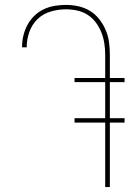

<svg xmlns="http://www.w3.org/2000/svg" viewBox="-20 -763 540 783"><path d="M409 0V-263H284V-281H409V-428H284V-445H409V-540Q409 -563 405.5 -586Q402 -609 393.5 -630.5Q385 -652 371 -671Q357 -690 337.5 -702.5Q318 -715 295 -720Q272 -725 249 -725Q218 -725 187 -716Q156 -707 133.5 -685.5Q111 -664 100 -633.5Q89 -603 89 -572V-570H70V-572Q70 -596 75.5 -618.5Q81 -641 92 -661.5Q103 -682 120 -698.5Q137 -715 158 -725Q179 -735 202 -739Q225 -743 249 -743Q274 -743 299.5 -737.5Q325 -732 347 -718.5Q369 -705 385 -684.5Q401 -664 411 -640.5Q421 -617 424.5 -591.5Q428 -566 428 -540V-445H488V-428H428V-281H488V-263H428V0Z"/></svg>

Font: Iosevka Thin
Style: Regular
Weight: 100
Monospace: yes
Designer: Belleve Invis
Foundry: Belleve Invis
Version: Version 32.5.0; ttfautohint (v1.8.4)